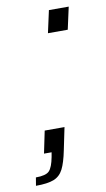

<svg xmlns="http://www.w3.org/2000/svg" viewBox="-106 -549 383 697"><g transform="rotate(-10 85.5 -200.0)"><path d="M108 -428 126 -510H199L181 -428ZM-31 110 -26 80Q11 80 23.5 67Q36 54 43 17L46 0H18L35 -82H108L91 0Q82 45 70 68.5Q58 92 35 101Q12 110 -31 110Z"/></g></svg>

Font: Saira Light
Style: Italic
Weight: 300
Italic angle: -12°
Designer: Hector Gatti with collaboration of the Omnibus-Type team
Foundry: Omnibus-Type
Version: Version 1.100; ttfautohint (v1.8.3)